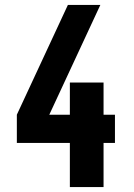

<svg xmlns="http://www.w3.org/2000/svg" viewBox="-20 -755 540 775"><path d="M262 0V-178H48V-292L254 -735H385L179 -292H262V-422H398V-292H444V-178H398V0Z"/></svg>

Font: Iosevka Curly Heavy
Style: Regular
Weight: 900
Monospace: yes
Designer: Belleve Invis
Foundry: Belleve Invis
Version: Version 22.1.2; ttfautohint (v1.8.4)